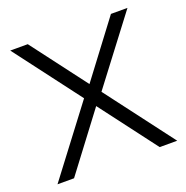

<svg xmlns="http://www.w3.org/2000/svg" viewBox="-103 -635 709 731"><g transform="rotate(-20 251.5 -270.0)"><path d="M14 -540H85L494 0H423ZM231 -293 285 -277 76 0H9ZM217 -268 422 -540H489L271 -253Z"/></g></svg>

Font: Pathway Extreme 8pt Thin 12pt Thin
Style: Regular
Weight: 250
Version: Version 1.001;gftools[0.9.26]